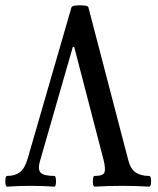

<svg xmlns="http://www.w3.org/2000/svg" viewBox="-22 -694 591 717"><path d="M4 3Q0 3 -1.5 -7Q-3 -17 -1.5 -27Q0 -37 4 -37Q34 -37 52.5 -51Q71 -65 82 -104L245 -667Q247 -672 262 -673.5Q277 -675 292 -673.5Q307 -672 308 -667L457 -96Q465 -63 484.5 -50Q504 -37 535 -37Q540 -37 541.5 -27Q543 -17 541.5 -7Q540 3 535 3Q486 0 434 0Q383 0 331 3Q327 3 325.5 -7Q324 -17 325.5 -27Q327 -37 331 -37Q363 -37 368 -50Q373 -63 365 -96L255 -519H250L128 -95Q118 -62 129.5 -49.5Q141 -37 181 -37Q185 -37 186.5 -27Q188 -17 186.5 -7Q185 3 181 3Q137 0 93 0Q49 0 4 3Z"/></svg>

Font: Junicode Two Beta Condensed Medium
Style: Regular
Weight: 500
Width: 3
Designer: Peter S. Baker
Foundry: Briery Creek Software
Version: Version 1.053; ttfautohint (v1.8.4)